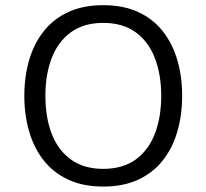

<svg xmlns="http://www.w3.org/2000/svg" viewBox="-20 -701 781 727"><path d="M371 -681.4Q294.7 -681.4 238.5 -655.4Q182.2 -629.4 145.4 -582.5Q108.5 -535.7 90.3 -473.3Q72.1 -410.9 72.1 -338Q72.1 -265.5 90.4 -202.9Q108.6 -140.3 145.5 -93.6Q182.4 -46.9 238.6 -20.7Q294.9 5.4 371 5.4Q447.1 5.4 503.3 -20.7Q559.6 -46.9 596.5 -93.6Q633.3 -140.3 651.5 -202.9Q669.7 -265.5 669.7 -338Q669.7 -410.9 651.5 -473.3Q633.3 -535.7 596.5 -582.5Q559.7 -629.4 503.5 -655.4Q447.2 -681.4 371 -681.4ZM371 -614.3Q444.6 -614.3 493.2 -579.2Q541.9 -544 566.1 -481.8Q590.4 -419.6 590.4 -338Q590.4 -256.6 566.3 -194.3Q542.2 -132 493.5 -96.8Q444.7 -61.6 371 -61.6Q297.6 -61.6 248.8 -96.8Q200 -132 175.9 -194.2Q151.9 -256.4 151.9 -338Q151.9 -419.6 176.1 -481.8Q200.2 -544 248.9 -579.2Q297.5 -614.3 371 -614.3Z"/></svg>

Font: Estedad-FD VF
Style: Regular
Weight: 100
Designer: Amin Abedi
Version: Version 7.3